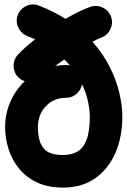

<svg xmlns="http://www.w3.org/2000/svg" viewBox="-20 -788 578 875"><path d="M266.6 66.9Q198.2 66.9 148.4 43.2Q98.6 19.5 66.4 -20.3Q34.2 -60.1 18.8 -109.1Q3.4 -158.2 3.4 -208.5Q3.4 -269.5 27.1 -324Q50.8 -378.4 92.8 -418Q78.1 -422.9 66.4 -433.1Q43.9 -453.1 42.2 -484.4Q40.5 -515.6 61 -538.1Q75.2 -553.7 95.5 -571.8Q115.7 -589.8 140.1 -608.9Q122.6 -616.7 104 -624Q75.7 -635.3 63 -663.3Q50.3 -691.4 61 -719.7Q72.3 -748 100.3 -761Q128.4 -773.9 156.7 -762.7Q190.9 -749.5 221.2 -734.4Q251.5 -719.2 278.3 -702.1Q310.5 -720.7 340.1 -735.1Q369.6 -749.5 393.6 -757.3Q422.4 -766.6 450 -752.4Q477.5 -738.3 486.8 -709.5Q496.1 -680.7 481.9 -652.8Q467.8 -625 439 -615.7Q427.2 -611.8 401.4 -597.7Q451.7 -541 481.7 -480Q511.7 -418.9 524.7 -361.3Q537.6 -303.7 537.6 -256.3Q537.6 -164.6 505.9 -91.3Q474.1 -18.1 413.8 24.4Q353.5 66.9 266.6 66.9ZM280.8 -491.7Q290 -491.7 298.8 -489.3Q287.1 -503.9 273.4 -517.1Q250.5 -501.5 231 -487.3Q255.4 -491.7 280.8 -491.7ZM152.8 -208.5Q152.8 -146 177.2 -113.8Q201.7 -81.5 266.6 -81.5Q304.2 -81.5 331.5 -96.4Q358.9 -111.3 374 -149.4Q389.2 -187.5 389.2 -256.3Q389.2 -285.6 381.3 -324.2Q373.5 -362.8 354 -403.8Q349.1 -377.9 328.6 -360.1Q308.1 -342.3 280.8 -342.3Q225.6 -342.3 189.2 -304.4Q152.8 -266.6 152.8 -208.5Z"/></svg>

Font: Mikhak-DS2-FD ExtraBold
Style: Regular
Weight: 800
Designer: Amin Abedi
Version: Version 3.2